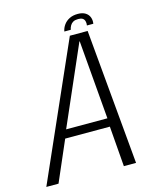

<svg xmlns="http://www.w3.org/2000/svg" viewBox="-141 -848 761 928"><g transform="rotate(-15 239.5 -384.0)"><path d="M-25.5 0H35.5L123 -202H346.5L362.5 0H423.5L362.5 -676.5H273.5ZM139 -244 311 -638H312.5L345.5 -244ZM337.5 -768.5Q313 -768.5 295.2 -759.5Q277.5 -750.5 266.8 -735.5Q256 -720.5 253 -703H285Q287.5 -715 293 -724.2Q298.5 -733.5 308 -738.8Q317.5 -744 333 -744Q347.5 -744 355 -739Q362.5 -734 365.2 -724.5Q368 -715 366 -703H398Q401 -720.5 395.2 -735.5Q389.5 -750.5 375 -759.5Q360.5 -768.5 337.5 -768.5Z"/></g></svg>

Font: Anybody SemiCondensed Light
Style: Italic
Weight: 300
Width: 4
Italic angle: -10°
Version: Version 1.113;gftools[0.9.25]